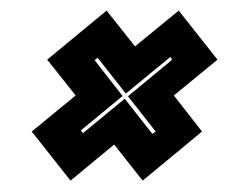

<svg xmlns="http://www.w3.org/2000/svg" viewBox="-20 -472 458 354"><path d="M243 -139 190.5 -205.5 110 -139 38.5 -229.5 119.5 -296 67 -362 176.5 -452.5 229 -386.5 309.5 -452.5 381 -362 300.5 -296 352.5 -229.5ZM261 -225 267 -229.5 216 -294.5 297.5 -362 294 -367 212 -299.5 160 -365.5 154.5 -361 206 -295 129 -231.5 133 -226.5 210 -290Z"/></svg>

Font: Tourney Expanded ExtraBold
Style: Italic
Weight: 800
Width: 7
Italic angle: -12°
Designer: Tyler Finck
Foundry: Etcetera Type Co
Version: Version 1.010; ttfautohint (v1.8.3)